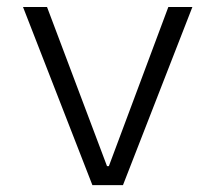

<svg xmlns="http://www.w3.org/2000/svg" viewBox="-20 -538 626 558"><path d="M248.5 0 46.9 -517.6H116.7L291 -55.2H296.4L469.2 -517.6H539.1L337.4 0Z"/></svg>

Font: CaskaydiaCove NFP Light
Style: Regular
Weight: 300
Designer: Aaron Bell
Foundry: Saja Typeworks
Version: Version 2111.001; VTT 6.35;Nerd Fonts 3.1.1